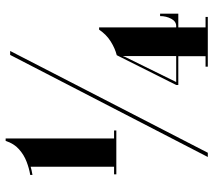

<svg xmlns="http://www.w3.org/2000/svg" viewBox="-58 -698 756 680"><g transform="rotate(-90 320.0 -358.0)"><path d="M42.5 -324V-332H69.5V-627.5Q66 -626.5 57 -624.2Q48 -622 40.5 -621V-629Q63 -632.5 87.2 -641.8Q111.5 -651 131.5 -668.8Q151.5 -686.5 161 -716H169.5V-332H198V-324ZM104 0 465.5 -700H479.5L119 0ZM424 0V-8H461V-104.5H359V-112L464.5 -322.5Q488.5 -328.5 513 -343.8Q537.5 -359 555 -385H563V-112H568Q584 -112 593.5 -129.5Q603 -147 603 -169H611.5V-104.5H563V-8H600V0ZM461.5 -301.5 457.5 -291 369.5 -112H461.5Z"/></g></svg>

Font: Imbue 100pt SemiBold
Style: Regular
Weight: 600
Designer: Tyler Finck
Foundry: Etcetera Type Company
Version: Version 1.102; ttfautohint (v1.8.3)